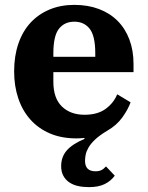

<svg xmlns="http://www.w3.org/2000/svg" viewBox="-20 -556 606 788"><path d="M345 212Q321 212 300.5 207.5Q280 203 264.5 192.5Q249 182 240 165.5Q231 149 231 126Q231 88 254 61.5Q277 35 327 14L326 10Q318 11 310 11.5Q302 12 294 12Q232 12 184.5 -8.5Q137 -29 104.5 -65.5Q72 -102 55 -152.5Q38 -203 38 -263Q38 -326 55.5 -377Q73 -428 105.5 -463Q138 -498 183.5 -517Q229 -536 285 -536Q341 -536 386 -519Q431 -502 462.5 -470.5Q494 -439 511 -394Q528 -349 528 -294V-260H199V-220Q199 -153 234 -119Q269 -85 327 -85Q381 -85 414 -109.5Q447 -134 461 -169L516 -136Q505 -106 482 -74Q459 -42 421 -20Q389 -1 370.5 16.5Q352 34 343 50Q334 66 331.5 79.5Q329 93 329 104Q329 147 372 147Q386 147 395.5 142.5Q405 138 415 127L451 165Q435 187 409.5 199.5Q384 212 345 212ZM199 -323H371V-337Q371 -409 348 -438Q325 -467 285 -467Q245 -467 222 -438Q199 -409 199 -337Z"/></svg>

Font: IBM Plex Serif
Style: Bold
Weight: 700
Designer: Mike Abbink, Paul van der Laan, Pieter van Rosmalen
Foundry: Bold Monday
Version: Version 2.008